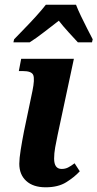

<svg xmlns="http://www.w3.org/2000/svg" viewBox="-20 -786 414 816"><path d="M174 10Q121 10 91.5 -17Q62 -44 62 -90Q62 -112 68 -149.5Q74 -187 82 -228L118 -400Q128 -449 121.5 -466.5Q115 -484 77 -484H60L70 -536H294L225 -213Q219 -185 214.5 -159.5Q210 -134 210 -112Q210 -68 242 -68Q257 -68 269 -74Q281 -80 297 -92L319 -58Q296 -33 261.5 -11.5Q227 10 174 10ZM40 -619Q58 -638 83 -663.5Q108 -689 132.5 -716Q157 -743 175 -766H303Q311 -745 324 -718Q337 -691 350.5 -664.5Q364 -638 374 -619L371 -606H311Q295 -623 270.5 -650Q246 -677 230 -698Q200 -675 166.5 -649Q133 -623 106 -606H37Z"/></svg>

Font: Noto Serif SemiCondensed
Style: Bold Italic
Weight: 700
Width: 4
Italic angle: -12°
Designer: Monotype Design Team
Foundry: Monotype Imaging Inc.
Version: Version 2.014